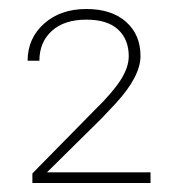

<svg xmlns="http://www.w3.org/2000/svg" viewBox="-20 -735 395 431"><path d="M317.9 -324.2H52.7V-345.7L194.3 -489.7Q232.9 -527.3 251 -555.7Q269 -584 269 -608.9Q269 -646.5 245.1 -668.7Q221.2 -690.9 173.8 -690.9Q124 -690.9 96.2 -665.5Q68.4 -640.1 68.4 -598.6H42Q42 -648.9 78.9 -681.9Q115.7 -714.8 173.8 -714.8Q230.5 -714.8 262.9 -686Q295.4 -657.2 295.4 -609.4Q295.4 -563.5 240.2 -503.4L208 -469.2L85.4 -348.1H317.9Z"/></svg>

Font: Roboto Thin
Style: Regular
Weight: 250
Designer: Google
Version: Version 2.134; 2016